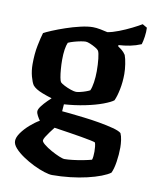

<svg xmlns="http://www.w3.org/2000/svg" viewBox="-85 -616 698 880"><g transform="rotate(10 264.5 -176.5)"><path d="M218 200Q204.5 200 180.8 192.5Q157 185 130 171.8Q103 158.5 79 142.2Q55 126 39.5 108.8Q24 91.5 24 75.5Q24 58.5 39 37.2Q54 16 76.5 -3.8Q99 -23.5 120 -35.5Q114 -43.5 107.5 -55.5Q101 -67.5 101 -76Q101 -85.5 112.2 -100.5Q123.5 -115.5 138.8 -130.5Q154 -145.5 165 -154L216.5 -142.5L213 -96Q222.5 -95.5 250.8 -92.5Q279 -89.5 315.5 -85.2Q352 -81 389 -74.5Q426 -68 454.5 -60.5Q483 -53 493.5 -44Q499.5 -31 502 -12.5Q504.5 6 504.5 21Q504.5 54.5 499.2 88.5Q494 122.5 484.5 142Q470.5 152.5 443.2 163Q416 173.5 379.8 182Q343.5 190.5 301.8 195.2Q260 200 218 200ZM261.5 118Q277.5 118 300.5 115.2Q323.5 112.5 347 108Q370.5 103.5 386.5 99Q389 93 390 82Q391 71 391 61Q391 50 389.8 38Q388.5 26 386 19Q383.5 17 364.8 13Q346 9 319.5 4.5Q293 0 265.8 -4.2Q238.5 -8.5 218 -11.5Q197.5 -14.5 192 -15.5Q183 -4 173 9.5Q163 23 156.2 34.2Q149.5 45.5 149.5 51Q149.5 58 163.8 69.5Q178 81 197.8 92Q217.5 103 235.5 110.5Q253.5 118 261.5 118ZM213 -128.5Q180.5 -138 155 -146Q129.5 -154 111.5 -161Q93.5 -168 82 -175.2Q70.5 -182.5 64.5 -190Q56.5 -201.5 49.2 -228.2Q42 -255 42 -285Q42 -333.5 49.8 -372.2Q57.5 -411 64.5 -433.5Q75 -439.5 101.2 -450.5Q127.5 -461.5 161 -473Q194.5 -484.5 228 -492.2Q261.5 -500 285.5 -500Q301 -500 320.8 -496.2Q340.5 -492.5 354 -489Q376.5 -492.5 406.2 -504Q436 -515.5 464 -529.5Q492 -543.5 507.5 -553L529 -540.5Q530 -521 526.8 -498.5Q523.5 -476 519 -462Q494 -451.5 467.8 -446.2Q441.5 -441 414.5 -439.5V-433.5Q421.5 -429 431.8 -421Q442 -413 450.5 -400Q456.5 -384 460.2 -359.2Q464 -334.5 464 -313.5Q464 -276 457 -241.5Q450 -207 440.5 -187Q428 -177 394.2 -164.2Q360.5 -151.5 313.2 -141.8Q266 -132 213 -128.5ZM260 -194.5Q267 -194.5 279.8 -197.5Q292.5 -200.5 305 -205Q317.5 -209.5 323.5 -213Q330 -227 333.8 -252.2Q337.5 -277.5 337.5 -304Q337.5 -335 334.5 -362Q331.5 -389 326.5 -398Q323 -403.5 310.8 -410.8Q298.5 -418 285.2 -423.5Q272 -429 264.5 -429Q255.5 -429 241 -426.2Q226.5 -423.5 211.2 -419.2Q196 -415 184 -409.5Q178.5 -397.5 175.2 -376.5Q172 -355.5 172 -328.5Q172 -307 173.8 -285Q175.5 -263 178.5 -247Q181.5 -231 185 -226Q190 -220.5 204.5 -213Q219 -205.5 235.2 -200Q251.5 -194.5 260 -194.5Z"/></g></svg>

Font: Texturina Medium
Style: Regular
Weight: 500
Designer: Guillermo Torres Carreño
Foundry: Omnibus-Type
Version: Version 1.003